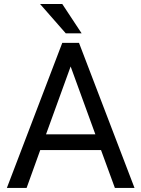

<svg xmlns="http://www.w3.org/2000/svg" viewBox="-20 -921 692 941"><path d="M475.1 -185.5H177.2L110.4 0H13.7L285.2 -710.9H367.2L639.2 0H543ZM205.6 -262.7H447.3L326.2 -595.2ZM379.9 -757.8H302.2L176.3 -901.4H285.2Z"/></svg>

Font: APIMedia Roboto
Style: Regular
Weight: 400
Designer: Google
Version: Version 2.137; 2017